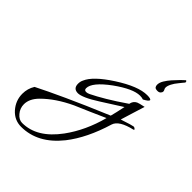

<svg xmlns="http://www.w3.org/2000/svg" viewBox="-366 -629 1058 1058"><g transform="rotate(45 163.0 -100.0)"><path d="M-9 312Q-61 312 -97 272Q-133 231 -133 178Q-133 138 -112 104Q-49 72 52.5 25.5Q154 -21 297 -81Q301 -96 306 -117.5Q311 -139 317 -168L199 -93Q157 -66 127.5 -53Q98 -40 82 -40Q45 -40 45 -78Q45 -95 52 -109Q75 -164 180 -232Q290 -303 359 -303Q390 -303 390 -294Q390 -285 359 -269Q350 -273 333 -273Q280 -273 188 -207Q94 -138 94 -92Q94 -77 109 -77Q119 -77 131 -83Q166 -100 214 -128.5Q262 -157 323 -199Q327 -224 349 -235Q353 -237 364.5 -240Q376 -243 395 -247L375 -183Q365 -149 351 -105Q359 -107 367.5 -110Q376 -113 386 -116Q395 -119 405 -122Q415 -125 425 -127Q426 -127 427 -127.5Q428 -128 429 -128Q434 -128 439 -124Q444 -120 444 -118L441 -115Q349 -94 335 -50Q313 23 283.5 83.5Q254 144 217 191Q120 312 -9 312ZM-20 293Q95 293 186 169Q221 121 247 65Q273 9 290 -55Q245 -35 202 -16Q159 3 114 22Q16 68 -46 130Q-86 170 -86 213Q-86 244 -65.5 268.5Q-45 293 -20 293ZM383 -359Q367 -359 362 -365.5Q357 -372 357 -382Q357 -399 368.5 -418Q380 -437 395.5 -454.5Q411 -472 424 -485Q427 -488 435.5 -496.5Q444 -505 452 -512Q457 -512 458 -508Q459 -504 459 -501Q452 -493 446.5 -486Q441 -479 433 -469Q420 -454 410.5 -435.5Q401 -417 401 -404Q401 -397 404.5 -391.5Q408 -386 408 -379Q408 -373 401.5 -366Q395 -359 383 -359Z"/></g></svg>

Font: Whisper
Style: Regular
Weight: 400
Designer: Robert E. Leuschke
Foundry: Robert E. Leuschke
Version: Version 1.010; ttfautohint (v1.8.4.7-5d5b)